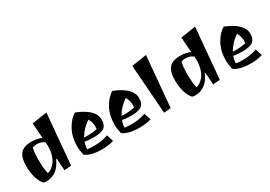

<svg xmlns="http://www.w3.org/2000/svg" viewBox="13 -1533 3333 2374"><g transform="rotate(-30 1679.0 -346.0)"><path d="M205 23Q181 23 165 15Q128 -23 105.5 -98Q83 -173 83 -265Q83 -384 129.5 -440Q176 -496 291 -496Q362 -496 432 -468L417 -683L631 -716L567 6L468 15L455 -157H447Q370 23 205 23ZM330 -436Q293 -436 267 -422Q253 -350 253 -273Q253 -113 273 -58Q322 -66 376 -127Q404 -159 422.5 -218Q441 -277 441 -353Q441 -368 439 -400Q394 -436 330 -436Z M938 -539Q1180 -442 1180 -298Q1180 -223 1137.5 -189.5Q1095 -156 980 -156Q907 -156 860 -167Q841 -120 841 -69Q886 -63 943 -63Q1047 -63 1139 -96L1169 1Q1096 24 1005 24Q843 24 767 -35Q751 -106 751 -169Q751 -295 806.5 -396Q862 -497 938 -539ZM880 -214Q893 -213 945.5 -213Q998 -213 1066 -227Q1069 -246 1069 -265Q1069 -325 1036 -380Q937 -314 880 -214Z M1472 -539Q1714 -442 1714 -298Q1714 -223 1671.5 -189.5Q1629 -156 1514 -156Q1441 -156 1394 -167Q1375 -120 1375 -69Q1420 -63 1477 -63Q1581 -63 1673 -96L1703 1Q1630 24 1539 24Q1377 24 1301 -35Q1285 -106 1285 -169Q1285 -295 1340.5 -396Q1396 -497 1472 -539ZM1414 -214Q1427 -213 1479.5 -213Q1532 -213 1600 -227Q1603 -246 1603 -265Q1603 -325 1570 -380Q1471 -314 1414 -214Z M1890 15 1839 -683 2053 -716 1989 6Z M2328 23Q2304 23 2288 15Q2251 -23 2228.5 -98Q2206 -173 2206 -265Q2206 -384 2252.5 -440Q2299 -496 2414 -496Q2485 -496 2555 -468L2540 -683L2754 -716L2690 6L2591 15L2578 -157H2570Q2493 23 2328 23ZM2453 -436Q2416 -436 2390 -422Q2376 -350 2376 -273Q2376 -113 2396 -58Q2445 -66 2499 -127Q2527 -159 2545.5 -218Q2564 -277 2564 -353Q2564 -368 2562 -400Q2517 -436 2453 -436Z M3061 -539Q3303 -442 3303 -298Q3303 -223 3260.5 -189.5Q3218 -156 3103 -156Q3030 -156 2983 -167Q2964 -120 2964 -69Q3009 -63 3066 -63Q3170 -63 3262 -96L3292 1Q3219 24 3128 24Q2966 24 2890 -35Q2874 -106 2874 -169Q2874 -295 2929.5 -396Q2985 -497 3061 -539ZM3003 -214Q3016 -213 3068.5 -213Q3121 -213 3189 -227Q3192 -246 3192 -265Q3192 -325 3159 -380Q3060 -314 3003 -214Z"/></g></svg>

Font: Joti One
Style: Regular
Weight: 400
Designer: Eduardo Rodriguez Tunni
Foundry: Eduardo Rodriguez Tunni
Version: Version 1.001